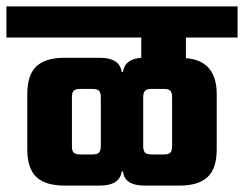

<svg xmlns="http://www.w3.org/2000/svg" viewBox="-46 -656 760 598"><path d="M533 -475Q629 -467 629 -363V-191Q629 -131 600.5 -104.5Q572 -78 514 -78H404Q342 -78 337 -122H333Q327 -78 265 -78H154Q96 -78 67.5 -104.5Q39 -131 39 -191V-363Q39 -423 67.5 -449.5Q96 -476 154 -476H265Q327 -476 333 -432H337Q342 -472 394 -476V-539H-26V-636H694V-539H533ZM268 -201V-353Q268 -367 262.5 -373Q257 -379 242 -379H204Q189 -379 183.5 -373.5Q178 -368 178 -353V-201Q178 -186 183.5 -180.5Q189 -175 204 -175H242Q257 -175 262.5 -181Q268 -187 268 -201ZM490 -201V-353Q490 -368 484.5 -373.5Q479 -379 464 -379H426Q411 -379 405.5 -373Q400 -367 400 -353V-201Q400 -187 405.5 -181Q411 -175 426 -175H464Q479 -175 484.5 -180.5Q490 -186 490 -201Z"/></svg>

Font: Teko SemiBold
Style: Regular
Weight: 600
Designer: Manushi Parikh, Jonny Pinhorn
Foundry: Indian Type Foundry
Version: Version 1.106;PS 1.0;hotconv 1.0.78;makeotf.lib2.5.61930; tt